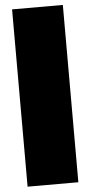

<svg xmlns="http://www.w3.org/2000/svg" viewBox="-59 -846 446 944"><g transform="rotate(-5 164.0 -374.5)"><path d="M38.1 62.5V-812.5H288.6V62.5Z"/></g></svg>

Font: Holtwood One SC
Style: Regular
Weight: 400
Designer: Vernon Adams
Foundry: Vernon Adams
Version: Version 1.100; ttfautohint (v1.8.4.7-5d5b)